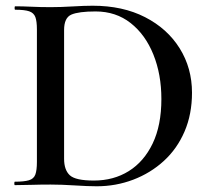

<svg xmlns="http://www.w3.org/2000/svg" viewBox="-20 -647 740 671"><path d="M318 4Q287 4 241 1Q195 -2 157 -2Q121 -2 89 -1Q57 0 32 0Q30 0 30 -6Q30 -12 32 -12Q64 -12 81 -17Q98 -22 103.5 -37Q109 -52 109 -81V-544Q109 -573 103.5 -587.5Q98 -602 82 -607.5Q66 -613 33 -613Q31 -613 31 -619Q31 -625 33 -625Q59 -625 90 -623.5Q121 -622 157 -622Q192 -622 233.5 -624.5Q275 -627 304 -627Q409 -627 487 -587Q565 -547 608 -478Q651 -409 651 -323Q651 -248 625 -187.5Q599 -127 552.5 -84.5Q506 -42 445.5 -19Q385 4 318 4ZM308 -16Q377 -16 430 -49Q483 -82 513.5 -145.5Q544 -209 544 -301Q544 -387 516 -456.5Q488 -526 436.5 -566.5Q385 -607 314 -607Q255 -607 229.5 -596Q204 -585 204 -542V-92Q204 -53 224 -34.5Q244 -16 308 -16Z"/></svg>

Font: Cormorant Infant Light SemiBold
Style: Regular
Weight: 600
Version: Version 4.001